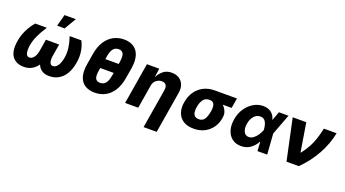

<svg xmlns="http://www.w3.org/2000/svg" viewBox="-67 -1479 4299 2391"><g transform="rotate(20 2083.0 -283.0)"><path d="M165.5 -545.9H320.3Q269 -469.7 238 -402.1Q207 -334.5 196.8 -273.4Q185.5 -204.1 195.6 -163.8Q205.6 -123.5 241.7 -123.5Q272.5 -123.5 298.6 -155.5Q324.7 -187.5 334.5 -246.1L359.9 -402.3H535.2L509.3 -246.1Q500 -187.5 511.2 -155.5Q522.5 -123.5 553.2 -123.5Q589.4 -123.5 616.9 -164.1Q644.5 -204.6 655.8 -273.4Q666 -334.5 657.2 -402.1Q648.4 -469.7 622.6 -545.9H777.3Q808.6 -485.8 819.6 -415.3Q830.6 -344.7 817.9 -268.6Q794.4 -127.9 723.9 -59.1Q653.3 9.8 550.8 9.8Q491.2 9.8 452.9 -15.9Q414.6 -41.5 397 -87.4Q365.2 -41.5 319.8 -15.9Q274.4 9.8 214.8 9.8Q111.8 9.8 61 -59.1Q10.3 -127.9 33.2 -268.6Q45.9 -344.7 80.3 -415.3Q114.7 -485.8 165.5 -545.9ZM431.6 -614.3 473.1 -770H622.6L530.8 -614.3Z M1483.4 -432.6 1460 -294.9Q1442.4 -190.9 1398.7 -123.3Q1355 -55.7 1292.2 -22.9Q1229.5 9.8 1154.3 9.8Q1078.1 9.8 1025.1 -22.9Q972.2 -55.7 950.7 -123.3Q929.2 -190.9 947.3 -294.9L970.2 -432.6Q986.8 -535.6 1030.5 -603.5Q1074.2 -671.4 1137.7 -705.1Q1201.2 -738.8 1276.9 -738.8Q1351.6 -738.8 1403.8 -705.3Q1456.1 -671.9 1477.8 -604Q1499.5 -536.1 1483.4 -432.6ZM1290 -274.9 1294.9 -302.7H1116.7L1111.8 -274.9Q1097.7 -193.8 1114 -160.9Q1130.4 -127.9 1177.2 -127.9Q1204.1 -127.9 1225.8 -140.4Q1247.6 -152.8 1263.7 -184.6Q1279.8 -216.3 1290 -274.9ZM1137.7 -428.7H1315.4L1319.8 -456.1Q1332.5 -539.6 1314 -570.8Q1295.4 -602.1 1253.9 -602.1Q1208 -602.1 1180.9 -567.9Q1153.8 -533.7 1142.6 -456.1Z M1781.2 -311 1730 0H1556.2L1646.5 -545.9H1810.1L1793 -427.7Q1822.8 -483.9 1865.7 -518.3Q1908.7 -552.7 1975.1 -552.7Q2032.7 -552.7 2073.2 -527.1Q2113.8 -501.5 2132.1 -455.3Q2150.4 -409.2 2140.1 -347.7L2048.8 204.1H1875L1960.9 -313.5Q1968.3 -358.9 1952.1 -384.5Q1936 -410.2 1895 -410.2Q1854.5 -410.2 1821.8 -384Q1789.1 -357.9 1781.2 -311Z M2244.1 -258.8 2247.1 -269.5Q2259.3 -343.3 2299.3 -401.9Q2339.4 -460.4 2403.8 -494.4Q2468.3 -528.3 2553.7 -528.3H2846.2L2823.7 -395.5H2705.6Q2734.9 -368.2 2751.7 -329.8Q2768.6 -291.5 2761.2 -249L2760.3 -238.3Q2748.5 -166.5 2709.7 -110.6Q2670.9 -54.7 2608.9 -22.5Q2546.9 9.8 2465.8 9.8Q2379.9 9.8 2326.4 -25.4Q2272.9 -60.5 2252.2 -121.3Q2231.4 -182.1 2244.1 -258.8ZM2414.6 -269.5 2411.6 -258.8Q2405.3 -220.7 2408.9 -189.9Q2412.6 -159.2 2431.2 -141.1Q2449.7 -123 2487.8 -123Q2537.6 -122.6 2561.8 -162.1Q2585.9 -201.7 2595.2 -258.8L2598.1 -269.5Q2603.5 -303.7 2600.8 -332.3Q2598.1 -360.8 2582.5 -378.2Q2566.9 -395.5 2533.7 -395.5H2532.2Q2477.5 -396 2450.2 -358.4Q2422.9 -320.8 2414.6 -269.5Z M3093.3 11.7Q3024.4 11.7 2976.3 -24.4Q2928.2 -60.5 2908 -124.8Q2887.7 -189 2901.4 -272.5Q2915 -356 2957.8 -418.9Q3000.5 -481.9 3060.8 -517.3Q3121.1 -552.7 3187.5 -552.7Q3251 -552.7 3294.2 -520.3Q3337.4 -487.8 3349.6 -431.6H3353.5L3396 -545.9H3522.5L3419.4 -272.9L3439 0H3310.1L3303.2 -119.6H3298.8Q3269.5 -64.5 3218 -26.4Q3166.5 11.7 3093.3 11.7ZM3294.4 -272.9V-274.4Q3292.5 -310.5 3283.4 -343.3Q3274.4 -376 3254.4 -396.7Q3234.4 -417.5 3198.2 -417.5Q3147.5 -417.5 3113.8 -377.2Q3080.1 -336.9 3069.8 -274.4Q3059.6 -210.4 3080.6 -168.9Q3101.6 -127.4 3146.5 -127.4Q3179.2 -127.4 3208.3 -149.4Q3237.3 -171.4 3259.3 -204.6Q3281.2 -237.8 3293.9 -271.5Z M3694.8 0 3578.6 -545.9H3758.3L3819.8 -168H3825.7Q3873 -230 3903.1 -285.4Q3933.1 -340.8 3953.6 -402.6Q3974.1 -464.4 3991.7 -545.9H4160.2Q4131.8 -398.9 4054.2 -257.8Q3976.6 -116.7 3857.9 0Z"/></g></svg>

Font: Inter Extra Bold
Style: Italic
Weight: 800
Italic angle: -9.39999°
Designer: Rasmus Andersson
Foundry: rsms
Version: Version 4.000;git-3c8e0fc